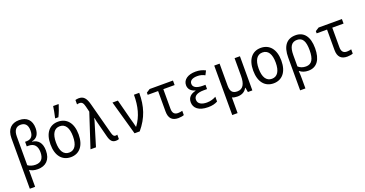

<svg xmlns="http://www.w3.org/2000/svg" viewBox="-42 -1689 5383 2830"><g transform="rotate(-20 2650.0 -274.0)"><path d="M66 -553V240H149V-25C183 -3 222 10 276 10C403 10 482 -64 482 -207C482 -329 427 -389 334 -401V-405C413 -417 452 -479 452 -571C452 -697 381 -765 261 -765C141 -765 66 -693 66 -553ZM267 -63C219 -63 177 -78 149 -99V-549C149 -649 192 -693 259 -693C326 -693 369 -656 369 -563C369 -480 335 -434 260 -434H237V-362H267C351 -362 398 -311 398 -213C398 -114 357 -63 267 -63Z M773 -616V-606H822C848 -657 876 -732 890 -779V-788H806C801 -751 783 -652 773 -616ZM796 10C929 10 1016 -88 1016 -267C1016 -449 926 -547 793 -547C660 -547 575 -449 575 -270C575 -88 663 10 796 10ZM795 -62C708 -62 661 -135 661 -269C661 -403 708 -475 794 -475C881 -475 928 -403 928 -268C928 -135 882 -62 795 -62Z M1503 10C1521 10 1537 7 1550 1V-68C1542 -65 1530 -63 1521 -63C1494 -63 1481 -83 1469 -129L1339 -619C1311 -726 1273 -767 1198 -767C1177 -767 1160 -763 1145 -759V-690C1156 -694 1169 -696 1184 -696C1227 -696 1243 -669 1257 -614L1278 -528L1105 0H1191L1290 -326C1300 -355 1308 -386 1314 -414H1318C1324 -380 1335 -333 1346 -294L1395 -105C1416 -19 1447 10 1503 10Z M1796 0H1877C2014 -163 2065 -327 2065 -537H1982C1982 -355 1945 -210 1852 -84H1848C1843 -116 1825 -171 1812 -221L1730 -537H1645Z M2481 11C2514 11 2554 4 2570 -4V-71C2551 -65 2523 -61 2501 -61C2446 -61 2417 -91 2417 -160V-466H2594V-537H2228L2172 -501V-466H2335V-146C2335 -36 2387 11 2481 11Z M2949 10C3014 10 3059 -2 3099 -24V-99C3061 -78 3015 -61 2955 -61C2875 -61 2815 -90 2815 -154C2815 -212 2865 -247 2971 -247H3023V-314H2981C2884 -314 2831 -344 2831 -398C2831 -448 2874 -476 2952 -476C2994 -476 3029 -468 3070 -446L3103 -511C3055 -535 3010 -547 2950 -547C2831 -547 2751 -493 2751 -406C2751 -346 2789 -304 2855 -286V-281C2781 -265 2730 -223 2730 -146C2730 -56 2800 10 2949 10Z M3407 10C3474 10 3527 -15 3556 -72H3561L3574 0H3644V-536H3560V-258C3560 -133 3522 -62 3433 -62C3359 -62 3325 -98 3325 -191V-536H3241V240H3325V-6C3348 5 3376 10 3407 10Z M3976 10C4109 10 4196 -88 4196 -267C4196 -449 4106 -547 3973 -547C3840 -547 3755 -449 3755 -270C3755 -88 3843 10 3976 10ZM3975 -62C3888 -62 3841 -135 3841 -269C3841 -403 3888 -475 3974 -475C4061 -475 4108 -403 4108 -268C4108 -135 4062 -62 3975 -62Z M4306 -276V240H4389V98C4389 53 4388 5 4384 -34H4389C4421 -6 4466 10 4522 10C4657 10 4726 -93 4726 -269C4726 -454 4647 -547 4519 -547C4377 -547 4306 -451 4306 -276ZM4509 -61C4461 -61 4419 -76 4389 -105V-282C4389 -413 4429 -475 4516 -475C4603 -475 4640 -409 4640 -269C4640 -130 4601 -61 4509 -61Z M5131 11C5164 11 5204 4 5220 -4V-71C5201 -65 5173 -61 5151 -61C5096 -61 5067 -91 5067 -160V-466H5244V-537H4878L4822 -501V-466H4985V-146C4985 -36 5037 11 5131 11Z"/></g></svg>

Font: Noto Sans Mono Condensed
Style: Regular
Weight: 400
Width: 3
Designer: Monotype Design Team
Foundry: Monotype Imaging Inc.
Version: Version 2.014